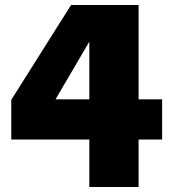

<svg xmlns="http://www.w3.org/2000/svg" viewBox="-20 -745 701 765"><path d="M24.9 -347.2 263.2 -725.1H532.2V-349.1H626V-189H532.2V0H335.9V-189H24.9ZM201.2 -349.1H335.9V-579.1Z"/></svg>

Font: Stilu Bold
Style: Regular
Weight: 700
Designer: Genilson Lima Santos
Foundry: Genilson Lima Santos
Version: Version 1.200;PS 001.200;hotconv 1.0.88;makeotf.lib2.5.64775